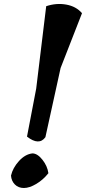

<svg xmlns="http://www.w3.org/2000/svg" viewBox="-20 -935 430 960"><path d="M35 -57Q44 -96 75 -130Q106 -164 142 -168Q167 -168 192 -136.5Q217 -105 222 -69Q196 -36 161.5 -15.5Q127 5 99.5 5Q72 5 54.5 -12.5Q37 -30 35 -57ZM283 -595 207 -249Q175 -205 115 -252L161 -492L211 -904Q262 -921 311.5 -912Q361 -903 390 -869Z"/></svg>

Font: Tillana SemiBold
Style: Regular
Weight: 600
Designer: Lipi Raval (Devanagari, Latin), Jonny Pinhorn (Latin)
Foundry: Indian Type Foundry
Version: Version 2.003;PS 1.0;hotconv 1.0.79;makeotf.lib2.5.61930; tt